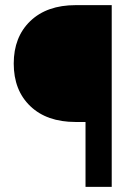

<svg xmlns="http://www.w3.org/2000/svg" viewBox="-20 -731 531 751"><path d="M314.5 0V-253.9H275.4Q163.1 -253.9 98.4 -315.9Q33.7 -377.9 33.7 -482.4Q33.7 -586.4 98.6 -648.7Q163.6 -710.9 275.9 -710.9H417V0Z"/></svg>

Font: Vazir Medium FD-UI
Style: Medium-FD-UI
Weight: 500
Designer: Saber Rastikerdar
Foundry: Saber Rastikerdar
Version: Version 30.1.0